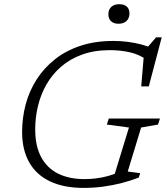

<svg xmlns="http://www.w3.org/2000/svg" viewBox="-20 -908 816 938"><path d="M393 -33Q420.5 -33 449.2 -36.5Q478 -40 507.5 -48Q537 -56 566 -69L533.5 -35.5L610 -285L502 -299.5L511.5 -329H761.5L752 -299.5L669.5 -285L604 -70L665 -62L658 -40.5Q619.5 -25.5 575.2 -14Q531 -2.5 484 3.8Q437 10 389.5 10Q290.5 10 223.2 -22.5Q156 -55 122 -116.2Q88 -177.5 88 -263Q88 -332.5 105.5 -398Q123 -463.5 158.8 -519.5Q194.5 -575.5 248 -618Q301.5 -660.5 373 -684.2Q444.5 -708 534 -708Q570 -708 604.5 -703.5Q639 -699 669.5 -691Q700 -683 723.5 -672.5L694.5 -670L742.5 -725.5H770L707 -486H670L684 -653L703.5 -611.5Q662.5 -641.5 615.8 -652.2Q569 -663 517.5 -663Q441 -663 381.5 -641.5Q322 -620 278.8 -582.5Q235.5 -545 207.2 -495.8Q179 -446.5 165.5 -390.2Q152 -334 152 -276Q152 -195 180.8 -141Q209.5 -87 263.5 -60Q317.5 -33 393 -33ZM558.5 -792Q536 -792 522.8 -804.2Q509.5 -816.5 509.5 -838Q509.5 -861 523.5 -874.2Q537.5 -887.5 563 -887.5Q586 -887.5 599.2 -876Q612.5 -864.5 612.5 -842.5Q612.5 -819.5 598.5 -805.8Q584.5 -792 558.5 -792Z"/></svg>

Font: Newsreader 9pt Light
Style: Italic
Weight: 300
Italic angle: -17°
Designer: Hugues Gentile
Foundry: Production Type
Version: Version 1.003